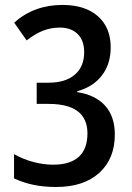

<svg xmlns="http://www.w3.org/2000/svg" viewBox="-20 -744 533 774"><path d="M206.1 9.8Q156.7 9.8 115.2 1.2Q73.7 -7.3 36.6 -24.9V-122.6Q72.8 -102.1 114 -91.1Q155.3 -80.1 193.8 -80.1Q262.7 -80.1 297.6 -111.8Q332.5 -143.6 332.5 -206.1Q332.5 -247.6 313.2 -274.9Q293.9 -302.2 255.4 -314.5Q223.1 -325.2 175.3 -325.2H127.9V-410.6H175.8Q243.7 -410.6 281.5 -442.9Q319.3 -475.1 319.3 -533.7Q319.3 -581.1 293 -606.9Q266.6 -632.8 221.2 -632.8Q186 -632.8 154.3 -620.6Q122.6 -608.4 87.4 -581.1L37.1 -652.8Q78.1 -689 126.5 -706.5Q174.8 -724.1 231.9 -724.1Q323.2 -724.1 374.8 -678.5Q426.3 -632.8 426.3 -553.2Q426.3 -486.3 391.1 -440.2Q356 -394 291 -376V-372.6Q364.7 -361.3 403.8 -317.9Q442.9 -274.4 442.9 -201.7Q442.9 -104 380.1 -47.1Q317.4 9.8 206.1 9.8Z"/></svg>

Font: Open Sans
Style: Regular
Weight: 600
Width: 3
Foundry: Ascender Corporation
Version: Version 1.000